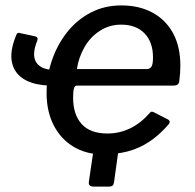

<svg xmlns="http://www.w3.org/2000/svg" viewBox="-20 -560 720 709"><path d="M360 10Q298 10 251 -18.5Q204 -47 178 -98Q152 -149 152 -217Q152 -279 171.5 -336.5Q191 -394 227 -440Q263 -486 314 -513Q365 -540 428 -540Q494 -540 543 -513.5Q592 -487 619 -437.5Q646 -388 646 -317Q646 -304 645 -289.5Q644 -275 642 -260Q641 -252 636 -248Q631 -244 621 -244H264Q256 -244 253 -233.5Q250 -223 250 -199Q250 -137 281.5 -102Q313 -67 377 -67Q421 -67 460.5 -86Q500 -105 533 -143Q537 -148 541.5 -147.5Q546 -147 551 -144L598 -120Q613 -113 602 -100Q568 -61 531 -36.5Q494 -12 452 -1Q410 10 360 10ZM326 129Q306 129 308 112L330 -37H422L401 113Q400 121 396 125Q392 129 382 129ZM173 -244Q110 -244 72 -265.5Q34 -287 24.5 -328Q15 -369 39 -428Q41 -435 45 -437.5Q49 -440 53 -438L109 -426Q122 -423 118 -411Q96 -357 114 -329.5Q132 -302 181 -302ZM264 -305H522Q533 -305 539 -313.5Q545 -322 545 -348Q545 -404 514 -436.5Q483 -469 427 -469Q384 -469 348.5 -446Q313 -423 291.5 -385Q270 -347 264 -305Z"/></svg>

Font: Libre Franklin Medium
Style: Italic
Weight: 500
Italic angle: -8°
Designer: Pablo Impallari, Rodrigo Fuenzalida, Nhung Nguyen
Foundry: Impallari Type
Version: Version 3.000